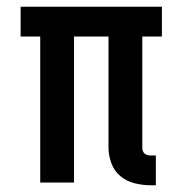

<svg xmlns="http://www.w3.org/2000/svg" viewBox="-20 -540 540 568"><path d="M425 8Q401 8 377.5 2Q354 -4 336 -19Q318 -34 309.5 -57Q301 -80 301 -103V-432H199V0H99V-432H41V-520H459V-432H401V-103Q401 -98 402.5 -93.5Q404 -89 407.5 -86Q411 -83 415.5 -81.5Q420 -80 425 -80H441V8Z"/></svg>

Font: Iosevka SS18 Semibold
Style: Regular
Weight: 600
Monospace: yes
Designer: Belleve Invis
Foundry: Belleve Invis
Version: Version 25.1.1; ttfautohint (v1.8.4)